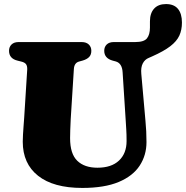

<svg xmlns="http://www.w3.org/2000/svg" viewBox="-20 -907 916 945"><path d="M599 -309.5 583.5 -551Q581 -595.5 550 -604.5L535 -608.5Q493 -620 493 -657Q493 -676 505.2 -688Q517.5 -700 540 -700H645.5Q689 -700 703.5 -718.5Q718 -737 718 -771.5V-801.5Q718 -842 738.5 -864.5Q759 -887 797 -887Q836.5 -887 856 -863.2Q875.5 -839.5 875.5 -796Q875.5 -760 862.8 -732Q850 -704 818.2 -679.5Q786.5 -655 729 -629.5L712 -622Q693 -614.5 682.8 -595Q672.5 -575.5 675.5 -543L696 -311.5Q701 -261 701 -207.5Q701 -143 667.5 -91.8Q634 -40.5 564 -11.2Q494 18 385 18Q243 18 167.5 -41.8Q92 -101.5 92 -209.5Q92 -223 93.2 -245Q94.5 -267 96.2 -289.5Q98 -312 99 -327L114 -565.5Q114.5 -582.5 108 -591.2Q101.5 -600 84.5 -604L66.5 -608.5Q24.5 -618.5 24.5 -657Q24.5 -676 36.8 -688Q49 -700 71.5 -700H382Q404.5 -700 417 -688Q429.5 -676 429.5 -657Q429.5 -637.5 418.5 -626.2Q407.5 -615 387 -609L369 -604Q345 -597.5 343.5 -566L328 -319.5Q326.5 -291 325.8 -267.2Q325 -243.5 325 -227Q325 -150 360.2 -115.8Q395.5 -81.5 459.5 -81.5Q528.5 -81.5 565.8 -116.8Q603 -152 603 -212.5Q603 -247 601.5 -268.5Q600 -290 599 -309.5Z"/></svg>

Font: Fraunces 9pt Soft Black
Style: Regular
Weight: 900
Version: Version 1.000;[b76b70a41]